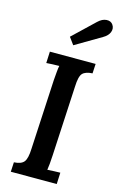

<svg xmlns="http://www.w3.org/2000/svg" viewBox="-141 -1009 661 1066"><g transform="rotate(15 189.0 -476.0)"><path d="M337 -700 334 -645Q294 -643 277.5 -625.5Q261 -608 259 -549L238 -149Q235 -91 230 -63Q247 -64 269 -65Q291 -66 304 -66L301 0H37L40 -55Q81 -57 97 -76.5Q113 -96 115 -154L136 -553Q138 -578 140 -601Q142 -624 145 -637Q128 -637 106 -636Q84 -635 71 -634L74 -700ZM190 -768 160 -809 284 -927Q308 -950 333 -951.5Q358 -953 370 -935Q383 -916 374.5 -893.5Q366 -871 338 -855Z"/></g></svg>

Font: Lora SemiBold
Style: Italic
Weight: 600
Italic angle: -3°
Designer: Olga Karpushina, Alexei Vanyashin (Cyrillic)
Foundry: Cyreal
Version: Version 3.011; ttfautohint (v1.8.4.7-5d5b)